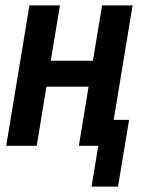

<svg xmlns="http://www.w3.org/2000/svg" viewBox="-20 -540 540 711"><path d="M319 151 344 0H272L308 -219H152L116 0H3L89 -520H202L168 -315H324L358 -520H471L401 -96H458L417 151Z"/></svg>

Font: Iosevka Term Curly
Style: Bold Italic
Weight: 700
Italic angle: -9°
Designer: Belleve Invis
Foundry: Belleve Invis
Version: Version 32.3.0